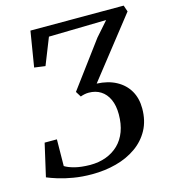

<svg xmlns="http://www.w3.org/2000/svg" viewBox="-111 -833 828 930"><g transform="rotate(-15 303.0 -368.0)"><path d="M237 6.5Q187 6.5 144 -0.8Q101 -8 68.5 -18.2Q36 -28.5 16 -37L53.5 -201H115L113.5 -67.5Q130.5 -56.5 162.2 -48.2Q194 -40 239.5 -39.5Q283.5 -39.5 319.5 -53Q355.5 -66.5 381.8 -92Q408 -117.5 422 -155Q436 -192.5 436 -241Q436 -285 421.8 -316Q407.5 -347 382 -363.2Q356.5 -379.5 322 -379.5Q310.5 -379.5 300 -377.2Q289.5 -375 280.5 -371.5L263.5 -399L432 -626L495 -697.5L206.5 -691.5L153.5 -558L98.5 -565.5L127.5 -743H595L606 -711L371 -412Q427.5 -409.5 468.2 -387.5Q509 -365.5 531 -327.8Q553 -290 553 -239Q553 -177.5 528 -131.5Q503 -85.5 459.2 -54.8Q415.5 -24 358.5 -8.8Q301.5 6.5 237 6.5Z"/></g></svg>

Font: Merriweather 48pt
Style: Italic
Weight: 400
Italic angle: -7.8°
Version: Version 2.101